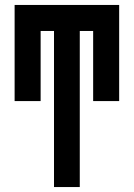

<svg xmlns="http://www.w3.org/2000/svg" viewBox="-20 -540 540 775"><path d="M198 215V-415H144V-132H39V-520H461V-132H356V-415H302V215Z"/></svg>

Font: Iosevka Term Curly Extrabold
Style: Regular
Weight: 800
Designer: Belleve Invis
Foundry: Belleve Invis
Version: Version 32.3.0